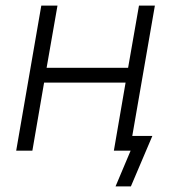

<svg xmlns="http://www.w3.org/2000/svg" viewBox="-20 -540 626 688"><path d="M478 -520 439 -297H147L186 -520H128L38 0H96L138 -244H430L388 0H448L394 128H449L526 -53H454L535 -520Z"/></svg>

Font: Fixel Text 20240404 Light
Style: Italic
Weight: 300
Width: 4
Italic angle: -10°
Designer: AlfaBravo + MacPaw
Foundry: Kyrylo Tkachov, Marchela Mozhyna, Serhii Makarenko, Maria Weinstein, Zakhar Kryvoshyya
Version: Version 1.211;Glyphs 3.2 (3225)